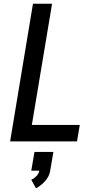

<svg xmlns="http://www.w3.org/2000/svg" viewBox="-20 -755 540 1025"><path d="M34 0 156 -735H258L150 -88H406L391 0ZM172 250 147 205Q162 198 174.5 185Q187 172 190 156H147L164 56H265L248 156Q246 171 239 185Q232 199 221.5 211Q211 223 198.5 233Q186 243 172 250Z"/></svg>

Font: Iosevka SS04 Semibold
Style: Italic
Weight: 600
Italic angle: -9°
Monospace: yes
Designer: Belleve Invis
Foundry: Belleve Invis
Version: Version 19.0.0; ttfautohint (v1.8.4)